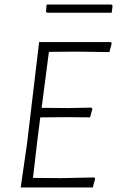

<svg xmlns="http://www.w3.org/2000/svg" viewBox="-20 -824 515 844"><path d="M470 -804 475 -799 471 -768H186L182 -773L185 -804ZM395 -44 398 -38 388 0H71L99 -194L152 -639H468L471 -633L461 -595L321 -597L195 -596L163 -350L281 -349L382 -351L386 -345L376 -308L271 -309L157 -308L143 -197L125 -42L248 -41Z"/></svg>

Font: Alegreya Sans SC Light
Style: Italic
Weight: 300
Italic angle: -7°
Designer: Juan Pablo del Peral
Foundry: Huerta Tipografica
Version: Version 2.007